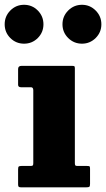

<svg xmlns="http://www.w3.org/2000/svg" viewBox="-52 -802 454 822"><path d="M299 -615Q264.5 -615 240 -639.2Q215.5 -663.5 215.5 -698Q215.5 -732.5 240 -757Q264.5 -781.5 299 -781.5Q333 -781.5 357.5 -757Q382 -732.5 382 -698Q382 -663.5 357.5 -639.2Q333 -615 299 -615ZM51 -615Q16.5 -615 -7.8 -639.2Q-32 -663.5 -32 -698Q-32 -732.5 -7.8 -757Q16.5 -781.5 51 -781.5Q85.5 -781.5 109.8 -757Q134 -732.5 134 -698Q134 -663.5 109.8 -639.2Q85.5 -615 51 -615ZM80.5 -428.5H38Q25.5 -428.5 25.5 -439V-506.5Q25.5 -520 40 -520H257Q263.5 -520 266 -518.5Q268.5 -517 268.5 -510V-104Q268.5 -97 270.2 -94.2Q272 -91.5 279 -91.5H320Q328.5 -91.5 331 -90Q333.5 -88.5 333.5 -80V-14.5Q333.5 -4.5 330.2 -2.2Q327 0 317 0H38.5Q31 0 28.2 -2.2Q25.5 -4.5 25.5 -12.5V-77Q25.5 -86.5 28.2 -89Q31 -91.5 40 -91.5H78Q86 -91.5 88.2 -93.5Q90.5 -95.5 90.5 -103.5V-415.5Q90.5 -428.5 80.5 -428.5Z"/></svg>

Font: Besley* Narrow Heavy
Style: Regular
Weight: 800
Width: 4
Designer: Owen Earl
Foundry: indestructible type*
Version: Version 3.000; ttfautohint (v1.8.3)